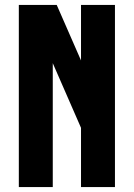

<svg xmlns="http://www.w3.org/2000/svg" viewBox="-20 -755 540 775"><path d="M56 0V-735H209L307 -511V-735H444V0H307V-239L193 -500V0Z"/></svg>

Font: iosevka_custom_sans_ss08 Heavy
Style: Regular
Weight: 900
Designer: Belleve Invis
Foundry: Belleve Invis
Version: Version 10.3.0; ttfautohint (v1.8.3)